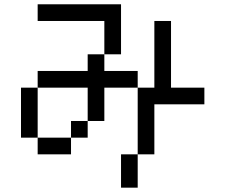

<svg xmlns="http://www.w3.org/2000/svg" viewBox="-20 -866 1040 886"><path d="M692.3 -769.2H769.2V-461.5H923.1V-384.6H692.3V-153.8H615.4V0H538.5V-153.8H615.4V-461.5H692.3ZM153.8 -846.2H538.5V-615.4H461.5V-769.2H153.8ZM307.7 -230.8V-153.8H153.8V-230.8H76.9V-461.5H153.8V-538.5H384.6V-615.4H461.5V-538.5H615.4V-461.5H461.5V-307.7H384.6V-230.8ZM307.7 -230.8V-307.7H384.6V-461.5H153.8V-230.8Z"/></svg>

Font: Mintsoda - Lime Green 13x16
Style: Regular
Weight: 400
Designer: Mintsoda-15
Version: Version 1.0